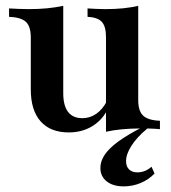

<svg xmlns="http://www.w3.org/2000/svg" viewBox="-20 -446 591 663"><path d="M217.7 11.3Q154 11.3 120.2 -27Q86.3 -65.3 86.3 -137.1V-316.9Q86.3 -354.8 69.4 -370.6Q52.4 -386.3 11.3 -387.9V-416.9Q27.4 -416.1 44.4 -415.3Q61.3 -414.5 79 -414.5Q112.9 -414.5 142.3 -417.3Q171.8 -420.2 198.4 -425.8V-124.2Q198.4 -81.5 214.9 -59.7Q231.5 -37.9 264.5 -37.9Q290.3 -37.9 312.1 -52.8Q333.9 -67.7 349.2 -96.8V-63.7Q329.8 -28.2 295.6 -8.5Q261.3 11.3 217.7 11.3ZM346 8.9V-317.7Q346 -354.8 331.5 -370.6Q316.9 -386.3 282.3 -387.9V-416.9Q297.6 -416.1 312.5 -415.3Q327.4 -414.5 343.5 -414.5Q376.6 -414.5 404.8 -417.3Q433.1 -420.2 457.3 -425.8V-100Q457.3 -62.9 474.2 -46.8Q491.1 -30.6 532.3 -29V0Q516.1 -1.6 499.2 -2Q482.3 -2.4 464.5 -2.4Q431.5 -2.4 401.6 0.4Q371.8 3.2 346 8.9ZM407.3 197.6Q370.2 197.6 348.4 180.2Q326.6 162.9 326.6 133.9Q326.6 110.5 341.9 87.9Q357.3 65.3 389.5 41.9Q421.8 18.5 472.6 -7.3H492.7Q491.9 -4.8 489.9 -3.6Q487.9 -2.4 486.3 0Q452.4 28.2 433.9 57.3Q415.3 86.3 415.3 110.5Q415.3 129 425.8 139.1Q436.3 149.2 454 149.2Q481.5 149.2 503.2 129.8L513.7 153.2Q493.5 174.2 465.7 185.9Q437.9 197.6 407.3 197.6Z"/></svg>

Font: Playfair
Style: Bold
Weight: 700
Designer: Claus Eggers Sørensen
Foundry: Claus Eggers Sørensen
Version: Version 2.001;gftools[0.9.30]